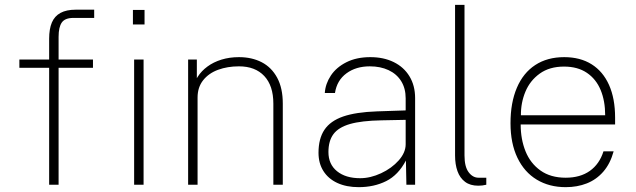

<svg xmlns="http://www.w3.org/2000/svg" viewBox="-20 -763 2626 793"><path d="M364 -483H222V0H183V-483H60V-517H183V-603Q183 -643.5 194.2 -670Q205.5 -696.5 230 -709.8Q254.5 -723 293 -723H369V-689H283Q248.5 -689 235.2 -670Q222 -651 222 -611V-517H364ZM573 0H534V-517H573ZM577 -662H529V-722H577Z M757 -517H793V-440L797 -446.5Q812 -470 836.8 -488.2Q861.5 -506.5 894.8 -516.8Q928 -527 967 -527Q1020 -527 1060.8 -506Q1101.5 -485 1124.8 -442Q1148 -399 1148 -335V0H1109V-335Q1109 -409 1071.5 -449Q1034 -489 967 -489Q919.5 -489 880.8 -474.8Q842 -460.5 819 -431.5Q796 -402.5 796 -360V0H757Z M1295.5 -132Q1295.5 -190.5 1320 -227Q1344.5 -263.5 1397.2 -281.8Q1450 -300 1536.5 -303L1655.5 -307V-357Q1655.5 -398 1637 -427.8Q1618.5 -457.5 1585 -473.2Q1551.5 -489 1507.5 -489Q1450 -489 1410.8 -460Q1371.5 -431 1363.5 -379H1321.5Q1324 -417 1346.5 -451Q1369 -485 1410.8 -506Q1452.5 -527 1509.5 -527Q1564.5 -527 1606.2 -506.5Q1648 -486 1671.2 -447.8Q1694.5 -409.5 1694.5 -358V0H1658.5L1656.5 -100Q1625 -40 1575 -15Q1525 10 1461.5 10Q1411 10 1373.5 -7.2Q1336 -24.5 1315.8 -56.5Q1295.5 -88.5 1295.5 -132ZM1655.5 -167V-268L1555.5 -266Q1473 -264.5 1425.5 -250.8Q1378 -237 1357.2 -209Q1336.5 -181 1336.5 -135Q1336.5 -84.5 1372 -55.8Q1407.5 -27 1467.5 -27Q1510 -27 1554 -47.5Q1598 -68 1626.8 -100.5Q1655.5 -133 1655.5 -167Z M1859.5 -121V-743H1898.5V-121Q1898.5 -74.5 1915.5 -51.8Q1932.5 -29 1956.5 -29H1988.5V0Q1972.5 4 1955.5 4Q1922 4 1900.8 -12Q1879.5 -28 1869.5 -56Q1859.5 -84 1859.5 -121Z M2316.5 -29Q2376.5 -29 2416.2 -57.2Q2456 -85.5 2472.5 -138H2514.5Q2500.5 -87 2471.8 -54Q2443 -21 2403.5 -5.5Q2364 10 2316.5 10Q2248.5 10 2197 -21Q2145.5 -52 2117 -111.5Q2088.5 -171 2088.5 -254Q2088.5 -339 2114.8 -400.5Q2141 -462 2190.8 -494.5Q2240.5 -527 2310.5 -527Q2376.5 -527 2423.5 -497.5Q2470.5 -468 2495.5 -412Q2520.5 -356 2520.5 -277V-249H2130.5Q2130.5 -188 2150.5 -138.2Q2170.5 -88.5 2212.2 -58.8Q2254 -29 2316.5 -29ZM2479.5 -287Q2479.5 -346 2460.8 -391.2Q2442 -436.5 2404 -462.2Q2366 -488 2309.5 -488Q2249.5 -488 2209.2 -459Q2169 -430 2150 -384.2Q2131 -338.5 2131.5 -287Z"/></svg>

Font: Public Sans VF
Style: Regular
Weight: 400
Designer: Pablo Impallari, Rodrigo Fuenzalida (Modified by Dan O. Williams and USWDS)
Version: Version 1.003